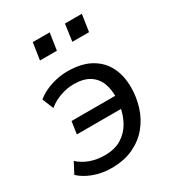

<svg xmlns="http://www.w3.org/2000/svg" viewBox="-171 -803 837 915"><g transform="rotate(-30 247.5 -345.0)"><path d="M175 9Q123 9 77.5 -8Q32 -25 4 -52L35 -111Q62 -86 98.5 -73Q135 -60 178 -60Q234 -60 271 -83.5Q308 -107 329 -145.5Q350 -184 357 -229L365 -213H111L121 -281H372L361 -267Q363 -315 349 -351Q335 -387 302.5 -407.5Q270 -428 216 -428Q182 -428 145 -415.5Q108 -403 77 -378L52 -439Q72 -456 100 -469Q128 -482 159.5 -489Q191 -496 221 -496Q297 -496 347 -468.5Q397 -441 422 -392.5Q447 -344 447 -279Q447 -225 431 -173.5Q415 -122 381.5 -81Q348 -40 296.5 -15.5Q245 9 175 9ZM313 -606 326 -699H419L405 -606ZM135 -606 149 -699H242L228 -606Z"/></g></svg>

Font: Nunito Sans 12pt Medium
Style: Italic
Weight: 500
Italic angle: -9°
Designer: Vernon Adams
Foundry: Vernon Adams
Version: Version 3.101;gftools[0.9.27]